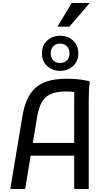

<svg xmlns="http://www.w3.org/2000/svg" viewBox="-20 -1248 702 1268"><path d="M48 0 128 -480Q138 -540 157.5 -586Q177 -632 210 -664Q243 -696 295 -712Q347 -728 422 -728Q458 -728 494.5 -724.5Q531 -721 570 -712L572 -700Q569 -680 567.5 -650Q566 -620 566 -590Q566 -560 566 -540V0H470V-592Q470 -612 470.5 -629.5Q471 -647 474 -663L490 -634Q477 -640 458.5 -642Q440 -644 418 -644Q352 -644 313.5 -626Q275 -608 255.5 -572Q236 -536 226 -480L146 0ZM148 -220V-304H510V-220ZM377 -780Q328 -780 292.5 -811Q257 -842 257 -896Q257 -950 292.5 -981Q328 -1012 377 -1012Q427 -1012 462 -981Q497 -950 497 -896Q497 -842 462 -811Q427 -780 377 -780ZM377 -832Q404 -832 421.5 -849Q439 -866 439 -896Q439 -926 421.5 -943Q404 -960 377 -960Q350 -960 332.5 -943Q315 -926 315 -896Q315 -866 332.5 -849Q350 -832 377 -832ZM362 -1072V-1076L453 -1228H569V-1224L438 -1072Z"/></svg>

Font: Kufam
Style: Regular
Weight: 400
Designer: Wael Morcos, Artur Schmal
Foundry: Original Type
Version: Version 1.301; ttfautohint (v1.8.3)